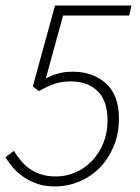

<svg xmlns="http://www.w3.org/2000/svg" viewBox="-23 -659 505 691"><path d="M174 12Q139 12 111.5 2.5Q84 -7 62 -22Q40 -37 24 -55.5Q8 -74 -3 -93L27 -116Q37 -100 50 -83.5Q63 -67 80.5 -54Q98 -41 122 -32.5Q146 -24 179 -24Q215 -24 248.5 -38.5Q282 -53 307.5 -79.5Q333 -106 348.5 -143Q364 -180 364 -225Q364 -297 328 -331.5Q292 -366 232 -366Q197 -366 172 -357Q147 -348 117 -331L95 -348L175 -639H450L442 -603H204L142 -377Q161 -387 185 -394Q209 -401 239 -401Q311 -401 358 -359Q405 -317 405 -233Q405 -177 386 -132Q367 -87 335.5 -55Q304 -23 262 -5.5Q220 12 174 12Z"/></svg>

Font: TypoPRO Source Sans Pro
Style: Italic
Weight: 300
Italic angle: -11°
Designer: Paul D. Hunt
Foundry: Adobe Systems Incorporated
Version: Version 1.075;PS 2.000;hotconv 1.0.86;makeotf.lib2.5.63406